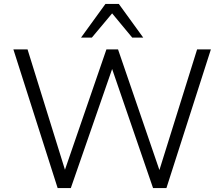

<svg xmlns="http://www.w3.org/2000/svg" viewBox="-20 -956 1140 976"><path d="M273 0 48 -705H120L314 -81H306L521 -705H580L794 -81H787L982 -705H1052L826 0H758L548 -611H552L340 0ZM392 -765 516 -936H584L708 -765H652L550 -888L447 -765Z"/></svg>

Font: Nunito Sans 8pt Light
Style: Regular
Weight: 300
Version: Version 3.101;gftools[0.9.27]